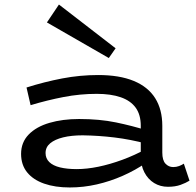

<svg xmlns="http://www.w3.org/2000/svg" viewBox="-20 -814 866 847"><path d="M721 10Q687 10 660 -6.5Q633 -23 617 -53.5Q601 -84 601 -125V-259Q601 -308 578.5 -339Q556 -370 512.5 -385Q469 -400 407 -400Q333 -400 260.5 -386Q188 -372 115 -350L97 -428Q176 -453 254.5 -468Q333 -483 413 -483Q507 -483 570 -457Q633 -431 664.5 -381Q696 -331 696 -259V-141Q696 -107 710 -92Q724 -77 744 -77Q758 -77 770 -81.5Q782 -86 791 -92L816 -17Q800 -7 776.5 1.5Q753 10 721 10ZM288 13Q223 13 174.5 -4Q126 -21 99.5 -54Q73 -87 73 -135Q73 -186 106.5 -220.5Q140 -255 198 -272Q256 -289 329 -289Q419 -289 491.5 -274Q564 -259 627 -239V-180Q555 -199 485.5 -207.5Q416 -216 345 -217Q295 -217 258.5 -208Q222 -199 201.5 -182Q181 -165 181 -139Q181 -115 197.5 -99Q214 -83 245 -75.5Q276 -68 318 -68Q363 -68 414 -78.5Q465 -89 519.5 -109Q574 -129 627 -158L625 -96Q577 -63 521.5 -38.5Q466 -14 407 -0.5Q348 13 288 13ZM460 -558 187 -715 240 -794 490 -601Z"/></svg>

Font: BioRhyme SemiExpanded
Style: Regular
Weight: 400
Width: 6
Designer: Aoife Mooney
Foundry: Aoife Mooney Type
Version: Version 1.600;gftools[0.9.33]